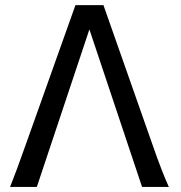

<svg xmlns="http://www.w3.org/2000/svg" viewBox="-20 -733 711 753"><path d="M330.6 -617.7 124.5 0H19.5Q25.4 -15.1 31.7 -31.5Q38.1 -47.9 45.9 -68.8Q53.7 -89.8 63.2 -116.5Q72.8 -143.1 85.4 -178.2L275.9 -712.9H385.7L573.7 -178.2Q585.9 -142.6 595.7 -116Q605.5 -89.4 613.5 -68.6Q621.6 -47.9 628.4 -31.5Q635.3 -15.1 642.1 0H537.1Z"/></svg>

Font: Andika Compact
Style: Regular
Weight: 400
Designer: Victor Gaultney, Annie Olsen, Julie Remington, Don Collingsworth, Eric Hays, Becca Hirsbrunner
Foundry: SIL International
Version: Version 5.000 ; LnSpcTght